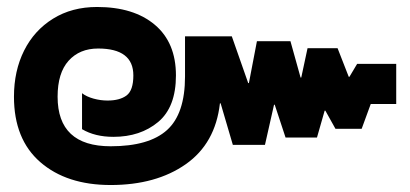

<svg xmlns="http://www.w3.org/2000/svg" viewBox="-20 -515 1175 550"><path d="M20 -238Q20 -312 49 -370Q78 -428 132 -461.5Q186 -495 258 -495Q363 -495 423.5 -444Q484 -393 484 -299Q484 -208 433 -165.5Q382 -123 305 -123Q252 -123 215 -145V-248Q228 -238 248 -232.5Q268 -227 288 -227Q323 -227 342.5 -241.5Q362 -256 362 -299Q362 -376 261 -376Q208 -376 176.5 -341Q145 -306 145 -238Q145 -96 297 -96Q407 -96 458.5 -142.5Q510 -189 510 -296V-411H644L691 -277H693L716 -397H812L841 -293H843L861 -377H947L979 -295H981L1003 -332H1115V-217H1042L1016 -146H941L912 -198H910L888 -121H798L767 -215H765L739 -100H647L612 -219H610Q597 -104 512 -44.5Q427 15 297 15Q171 15 95.5 -50.5Q20 -116 20 -238Z"/></svg>

Font: Prompt ExtraBold
Style: Regular
Weight: 800
Designer: Katatrad Team
Foundry: CadsonDemak
Version: Version 1.001